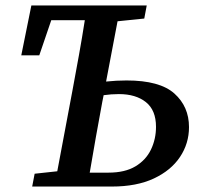

<svg xmlns="http://www.w3.org/2000/svg" viewBox="-20 -684 746 704"><path d="M355 -310Q343 -246 331.5 -181Q320 -116 309 -51H378Q438 -51 476.5 -74Q515 -97 533.5 -135.5Q552 -174 552 -219Q552 -280 515 -309.5Q478 -339 416 -339Q402 -339 388 -338Q374 -337 360 -335ZM58 -481 95 -664H518L509 -616L411 -606L369 -385Q388 -387 406.5 -388Q425 -389 444 -389Q566 -389 619.5 -341Q673 -293 673 -218Q673 -158 640 -108.5Q607 -59 544 -29.5Q481 0 390 0H98L107 -47L190 -56L246 -354Q258 -418 269.5 -482Q281 -546 291 -610H168L124 -481Z"/></svg>

Font: Source Serif 4 Semibold
Style: Italic
Weight: 600
Italic angle: -12°
Designer: Frank Grießhammer
Foundry: Adobe
Version: Version 4.005;hotconv 1.1.0;makeotfexe 2.6.0